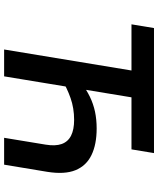

<svg xmlns="http://www.w3.org/2000/svg" viewBox="62 -830 768 932"><g transform="rotate(90 446.0 -364.0)"><path d="M603.5 -449.2Q680.7 -449.2 732.7 -424.1Q784.7 -398.9 806.2 -346.2Q827.6 -293.5 814 -209L779.3 0H648.9L682.1 -201.7Q689.9 -249 679 -279.5Q668 -310.1 638.4 -325Q608.9 -339.8 562 -339.8Q505.4 -339.8 456.1 -322.5Q406.7 -305.2 365.7 -279.3L381.3 -374Q415 -399.4 449.7 -416.3Q484.4 -433.1 522.2 -441.2Q560.1 -449.2 603.5 -449.2ZM456.5 -642.6 350.6 0H220.2L326.2 -642.6ZM98.1 -618.2 116.2 -727.5H723.1L705.1 -618.2Z"/></g></svg>

Font: Inter SemiBold
Style: Italic
Weight: 600
Italic angle: -9.3988°
Designer: Rasmus Andersson
Foundry: rsms
Version: Version 4.001;git-66647c0bb